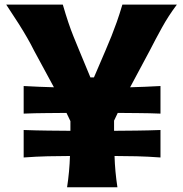

<svg xmlns="http://www.w3.org/2000/svg" viewBox="-20 -792 775 812"><path d="M263.7 0Q273.9 -66.9 275.9 -132.3Q230 -132.3 181.4 -131.1Q132.8 -129.9 80.1 -126V-242.2Q133.8 -240.2 182.6 -239.7Q231.4 -239.3 277.8 -238.8V-279.8L261.2 -314.5Q218.3 -314 173.6 -313.7Q128.9 -313.5 80.1 -311.5V-428.2Q113.8 -426.3 146 -425Q178.2 -423.8 208 -422.9L125 -576.2Q110.4 -605.5 95.2 -631.8Q80.1 -658.2 59.3 -691.2Q38.6 -724.1 6.3 -772.5H245.6Q258.3 -729 268.8 -697.8Q279.3 -666.5 290.5 -638.7Q301.8 -610.8 315.9 -576.7L362.3 -464.8H377.4L425.8 -577.6Q440.4 -611.8 451.7 -639.9Q462.9 -668 473.9 -699Q484.9 -730 497.6 -772.5H728Q692.4 -725.1 664.8 -675Q637.2 -625 612.8 -577.1L530.3 -422.9Q560.5 -423.8 592.5 -425Q624.5 -426.3 658.7 -428.2V-311.5Q609.9 -313.5 565.4 -313.7Q521 -314 478 -314.5L462.4 -281.7V-238.8Q508.8 -239.3 557.1 -239.7Q605.5 -240.2 658.7 -242.2V-126Q606.4 -129.9 558.3 -131.1Q510.3 -132.3 464.4 -132.3Q466.3 -66.9 476.6 0Z"/></svg>

Font: Pinar DS4-Bold
Style: Regular
Weight: 700
Designer: Amin Abedi
Version: Version 2.000